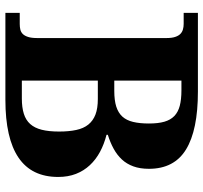

<svg xmlns="http://www.w3.org/2000/svg" viewBox="-41 -713 754 712"><g transform="rotate(90 336.0 -357.0)"><path d="M606 -532.2Q606 -499 596.9 -474.4Q587.9 -449.7 571.3 -431.9Q554.7 -414.1 531.5 -401.4Q508.3 -388.7 480 -379.9V-375Q514.6 -366.2 543.2 -350.8Q571.8 -335.4 592.5 -313.2Q613.3 -291 624.8 -261.7Q636.2 -232.4 636.2 -195.8Q636.2 -97.2 564.5 -48.6Q492.7 0 350.1 0H27.8V-53.2H68.8Q80.1 -53.2 89.6 -55.4Q99.1 -57.6 106 -64.5Q112.8 -71.3 116.9 -84Q121.1 -96.7 121.1 -118.2V-597.2Q121.1 -617.2 116.9 -629.6Q112.8 -642.1 105.7 -648.9Q98.6 -655.8 89.1 -658.4Q79.6 -661.1 68.8 -661.1H27.8V-713.9H319.8Q462.4 -713.9 534.2 -669.9Q606 -626 606 -532.2ZM278.8 -61H345.2Q378.4 -61 401.9 -68.4Q425.3 -75.7 439.9 -92Q454.6 -108.4 461.2 -134.8Q467.8 -161.1 467.8 -199.2Q467.8 -235.8 461.9 -262.9Q456.1 -290 441.9 -307.6Q427.7 -325.2 404.8 -334Q381.8 -342.8 347.2 -342.8H278.8ZM278.8 -403.8H316.9Q352.1 -403.8 375.2 -411.1Q398.4 -418.5 412.4 -433.8Q426.3 -449.2 432.1 -473.6Q438 -498 438 -532.2Q438 -566.4 431.4 -589.4Q424.8 -612.3 410.2 -626.5Q395.5 -640.6 372.1 -646.7Q348.6 -652.8 314.9 -652.8H278.8Z"/></g></svg>

Font: Droid Serif
Style: Bold
Weight: 700
Designer: Monotype Design team
Foundry: Monotype Imaging Inc.
Version: Version 1.03